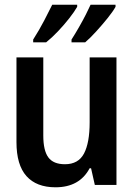

<svg xmlns="http://www.w3.org/2000/svg" viewBox="-20 -786 570 816"><path d="M216 10Q135 10 92.5 -37.5Q50 -85 50 -182V-542H164V-210Q164 -146 185.5 -117Q207 -88 256 -88Q313 -88 337 -133.5Q361 -179 361 -266V-542H475V0H383L367 -71H361Q318 10 216 10ZM284 -618Q300 -643 316 -671Q332 -699 345 -724.5Q358 -750 365 -766H471V-757Q460 -737 437 -708.5Q414 -680 388.5 -652Q363 -624 342 -606H284ZM121 -618Q146 -657 168 -699Q190 -741 202 -766H308V-757Q296 -736 274.5 -708.5Q253 -681 227 -653.5Q201 -626 176 -606H121Z"/></svg>

Font: Noto Sans Mono Condensed SemiBold
Style: Regular
Weight: 600
Width: 3
Designer: Monotype Design Team
Foundry: Monotype Imaging Inc.
Version: Version 2.014